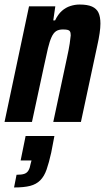

<svg xmlns="http://www.w3.org/2000/svg" viewBox="-28 -538 466 847"><path d="M-8 0 100 -510H216L207 -448H215Q228 -475 245 -490Q262 -505 282.5 -511.5Q303 -518 323 -518Q358 -518 378 -509Q398 -500 406.5 -482Q415 -464 415 -434Q415 -416 411.5 -391.5Q408 -367 401 -336L329 0H207L267 -281Q276 -322 279.5 -345.5Q283 -369 284 -382Q284 -394 280.5 -399.5Q277 -405 269 -406.5Q261 -408 249 -408Q231 -408 219.5 -400.5Q208 -393 199.5 -374.5Q191 -356 183.5 -325Q176 -294 166 -246L113 0ZM34 289 45 233Q67 233 79 229Q91 225 97.5 214Q104 203 107 185L111 170H63L85 62H212L198 135Q188 180 177.5 210Q167 240 149.5 257.5Q132 275 105 282Q78 289 34 289Z"/></svg>

Font: Saira Condensed
Style: Bold Italic
Weight: 700
Width: 3
Italic angle: -12°
Designer: Hector Gatti with collaboration of the Omnibus-Type team
Foundry: Omnibus-Type
Version: Version 1.101